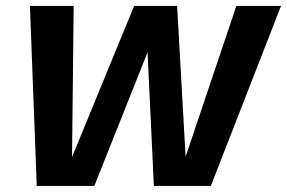

<svg xmlns="http://www.w3.org/2000/svg" viewBox="-20 -612 945 632"><path d="M101 0H290.5L526.5 -592.5H421.5L213 -85H217L222.5 -592.5H78.5ZM486.5 0H674L905 -592.5H758L587.5 -86H591.5L563 -592.5H458.5Z"/></svg>

Font: Anybody UltraCondensed Thin SemiBold
Style: Italic
Weight: 600
Italic angle: -10°
Version: Version 1.111